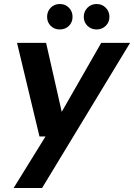

<svg xmlns="http://www.w3.org/2000/svg" viewBox="-20 -718 669 958"><path d="M48 220 207 -37H177L65 -504H210L288 -160L485 -504H629L190 220ZM278 -571Q251 -571 233 -589Q215 -607 215 -634Q215 -661 233 -679.5Q251 -698 278 -698Q306 -698 324 -679.5Q342 -661 342 -634Q342 -607 324 -589Q306 -571 278 -571ZM462 -571Q435 -571 416.5 -589Q398 -607 398 -634Q398 -661 416.5 -679.5Q435 -698 462 -698Q489 -698 507.5 -679.5Q526 -661 526 -634Q526 -607 507.5 -589Q489 -571 462 -571Z"/></svg>

Font: DM Sans
Style: Bold Italic
Weight: 700
Italic angle: -10°
Designer: Colophon Foundry, Jonny Pinhorn
Foundry: Colophon Foundry
Version: Version 4.004;gftools[0.9.30]